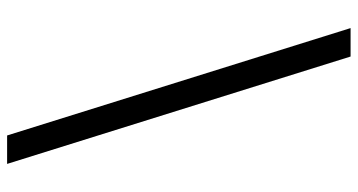

<svg xmlns="http://www.w3.org/2000/svg" viewBox="-253 -610 1006 540"><g transform="rotate(-90 250.0 -340.0)"><path d="M361 143 59 -823H139L441 143Z"/></g></svg>

Font: Iosevka SS18
Style: Regular
Weight: 400
Monospace: yes
Designer: Belleve Invis
Foundry: Belleve Invis
Version: Version 25.1.1; ttfautohint (v1.8.4)